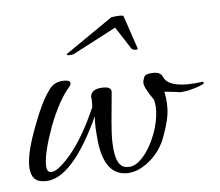

<svg xmlns="http://www.w3.org/2000/svg" viewBox="-38 -411 536 468"><g transform="rotate(-5 230.5 -177.0)"><path d="M56 16Q48 16 40 14Q19 7 19 -25Q19 -60 45 -126Q64 -177 83 -203Q96 -224 122 -224Q137 -224 137 -216Q137 -213 134 -209Q107 -179 83 -117Q60 -54 60 -23Q60 -5 71 -5Q89 -5 122 -45Q154 -84 183 -150Q185 -153 185 -156.5Q185 -160 185 -164Q185 -168 185 -171.5Q185 -175 184 -179Q186 -199 216 -199Q236 -199 235 -186Q226 -97 226 -74Q226 -27 238 -11Q245 -1 258 -1Q276 1 295 -20Q314 -41 326.5 -73.5Q339 -106 339 -136Q339 -149 336 -159Q314 -190 314 -202Q314 -208 317.5 -216Q321 -224 341 -224Q358 -224 363 -212Q372 -189 421 -189Q438 -189 459 -192L461 -188Q454 -183 437.5 -178Q421 -173 409 -172Q405 -171 400 -171.5Q395 -172 390 -173L363 -176Q367 -157 367 -138Q367 -110 352 -70Q340 -34 311.5 -10Q283 14 255 14Q197 14 190 -80Q187 -112 189 -131Q121 16 56 16ZM302 -284Q295 -284 292 -288L257 -342L154 -288Q150 -285 141 -285Q134 -284 134 -288L250 -368Q257 -369 262 -369.5Q267 -370 271 -370Q280 -370 280 -368L307 -288Q308 -285 306 -284Z"/></g></svg>

Font: Lovers Quarrel
Style: Regular
Weight: 400
Designer: Robert E. Leuschke
Foundry: Robert E. Leuschke
Version: Version 1.010; ttfautohint (v1.8.3)